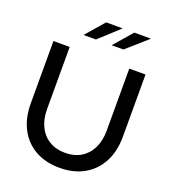

<svg xmlns="http://www.w3.org/2000/svg" viewBox="-163 -1036 1038 1166"><g transform="rotate(20 356.5 -452.5)"><path d="M356 11Q265 11 198 -27Q131 -65 95 -134.5Q59 -204 59 -299V-700H164V-299Q164 -234 187.5 -186Q211 -138 254.5 -112Q298 -86 356 -86Q416 -86 459 -112Q502 -138 525.5 -186Q549 -234 549 -299V-700H654V-299Q654 -204 617.5 -134.5Q581 -65 514 -27Q447 11 356 11ZM218 -797 321 -916H428L298 -797ZM400 -797 503 -916H611L476 -797Z"/></g></svg>

Font: Red Hat Display SemiBold
Style: Regular
Weight: 600
Designer: Pentagram, MCKL
Foundry: Pentagram, MCKL
Version: Version 1.023